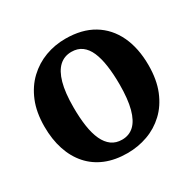

<svg xmlns="http://www.w3.org/2000/svg" viewBox="-132 -706 861 855"><g transform="rotate(-30 298.0 -279.0)"><path d="M28.5 -276Q28.5 -349.5 51 -404.2Q73.5 -459 112.5 -495.8Q151.5 -532.5 200.8 -550.8Q250 -569 304 -569Q389 -569 447.5 -533.8Q506 -498.5 536.5 -434Q567 -369.5 567 -282Q567 -207.5 544.5 -152.2Q522 -97 483.2 -60.8Q444.5 -24.5 395 -6.8Q345.5 11 291 11Q228 11 179.2 -9Q130.5 -29 97 -66.8Q63.5 -104.5 46 -157.5Q28.5 -210.5 28.5 -276ZM300 -53Q336.5 -53 361.5 -76.5Q386.5 -100 399.5 -148.5Q412.5 -197 412.5 -271.5Q412.5 -326 406.2 -369.2Q400 -412.5 386.8 -442.8Q373.5 -473 351.8 -489Q330 -505 298.5 -505Q261.5 -505 236 -481.5Q210.5 -458 197 -409.8Q183.5 -361.5 183.5 -286.5Q183.5 -231.5 190 -188.2Q196.5 -145 210.5 -115Q224.5 -85 246.5 -69Q268.5 -53 300 -53Z"/></g></svg>

Font: Merriweather 20pt
Style: Bold
Weight: 700
Version: Version 2.100